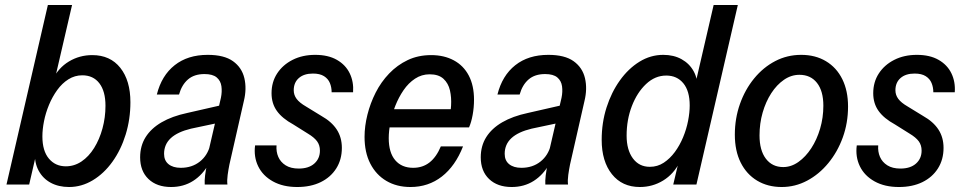

<svg xmlns="http://www.w3.org/2000/svg" viewBox="-20 -740 3857 770"><path d="M257 10Q215 10 183.5 -7Q152 -24 135 -55.5Q118 -87 120 -129L127 -130L97 0H6L172 -720H269L198 -414L190 -419Q214 -468 256.5 -493.5Q299 -519 350 -519Q422 -519 462.5 -468Q503 -417 503 -330Q503 -262 484 -200.5Q465 -139 431 -91.5Q397 -44 352 -17Q307 10 257 10ZM244 -73Q278 -73 307 -92.5Q336 -112 357.5 -146.5Q379 -181 391 -225Q403 -269 403 -316Q403 -374 378.5 -406Q354 -438 310 -438Q280 -438 254.5 -422Q229 -406 209.5 -379Q190 -352 176.5 -319.5Q163 -287 156.5 -254Q150 -221 150 -193Q150 -135 176 -104Q202 -73 244 -73Z M801 0Q800 -15 802.5 -36.5Q805 -58 811 -84L805 -85L866 -348Q871 -372 868 -394Q865 -416 849 -429.5Q833 -443 800 -443Q759 -443 734 -421.5Q709 -400 698 -361H609Q628 -437 680.5 -478.5Q733 -520 813 -520Q879 -520 914.5 -494.5Q950 -469 960 -426.5Q970 -384 958 -335L900 -80Q896 -60 893 -38.5Q890 -17 892 0ZM666 10Q609 10 575.5 -22Q542 -54 542 -109Q542 -155 564 -190Q586 -225 628 -249.5Q670 -274 731 -287L880 -321L864 -249L746 -224Q692 -211 665 -186Q638 -161 638 -123Q638 -96 656 -81.5Q674 -67 705 -67Q750 -67 781.5 -92Q813 -117 823 -159L818 -84Q793 -39 754.5 -14.5Q716 10 666 10Z M1172 10Q1115 10 1074.5 -12.5Q1034 -35 1015.5 -73Q997 -111 1003 -157H1089Q1087 -132 1096 -111Q1105 -90 1125.5 -77Q1146 -64 1178 -64Q1218 -64 1240.5 -84Q1263 -104 1263 -136Q1263 -158 1251.5 -173.5Q1240 -189 1215 -204L1156 -241Q1112 -265 1090.5 -295Q1069 -325 1069 -366Q1069 -411 1091.5 -445.5Q1114 -480 1153.5 -500Q1193 -520 1244 -520Q1296 -520 1331 -500Q1366 -480 1382.5 -446Q1399 -412 1396 -370H1310Q1310 -390 1303 -407Q1296 -424 1279.5 -434.5Q1263 -445 1235 -445Q1199 -445 1178.5 -427Q1158 -409 1158 -378Q1158 -359 1169.5 -343.5Q1181 -328 1207 -313L1269 -275Q1310 -252 1330.5 -220.5Q1351 -189 1351 -147Q1351 -100 1328.5 -64.5Q1306 -29 1266 -9.5Q1226 10 1172 10Z M1626 10Q1571 10 1529.5 -14.5Q1488 -39 1465 -84Q1442 -129 1442 -191Q1442 -234 1453.5 -280Q1465 -326 1486.5 -368.5Q1508 -411 1540.5 -445Q1573 -479 1615 -499Q1657 -519 1709 -519Q1761 -519 1800 -498Q1839 -477 1860 -437Q1881 -397 1881 -340Q1881 -309 1875.5 -279Q1870 -249 1861 -229H1510L1525 -302H1814L1780 -255Q1787 -284 1789 -316.5Q1791 -349 1784.5 -377.5Q1778 -406 1758.5 -424Q1739 -442 1703 -442Q1671 -442 1644.5 -424.5Q1618 -407 1598.5 -378.5Q1579 -350 1565.5 -316Q1552 -282 1545.5 -248Q1539 -214 1539 -186Q1539 -128 1565 -97.5Q1591 -67 1637 -67Q1675 -67 1702.5 -88.5Q1730 -110 1748 -153H1837Q1806 -74 1752 -32Q1698 10 1626 10Z M2167 0Q2166 -15 2168.5 -36.5Q2171 -58 2177 -84L2171 -85L2232 -348Q2237 -372 2234 -394Q2231 -416 2215 -429.5Q2199 -443 2166 -443Q2125 -443 2100 -421.5Q2075 -400 2064 -361H1975Q1994 -437 2046.5 -478.5Q2099 -520 2179 -520Q2245 -520 2280.5 -494.5Q2316 -469 2326 -426.5Q2336 -384 2324 -335L2266 -80Q2262 -60 2259 -38.5Q2256 -17 2258 0ZM2032 10Q1975 10 1941.5 -22Q1908 -54 1908 -109Q1908 -155 1930 -190Q1952 -225 1994 -249.5Q2036 -274 2097 -287L2246 -321L2230 -249L2112 -224Q2058 -211 2031 -186Q2004 -161 2004 -123Q2004 -96 2022 -81.5Q2040 -67 2071 -67Q2116 -67 2147.5 -92Q2179 -117 2189 -159L2184 -84Q2159 -39 2120.5 -14.5Q2082 10 2032 10Z M2680 0 2703 -97 2706 -90Q2682 -42 2639.5 -16Q2597 10 2546 10Q2475 10 2434 -41.5Q2393 -93 2393 -179Q2393 -248 2412.5 -309Q2432 -370 2466 -417.5Q2500 -465 2544.5 -492.5Q2589 -520 2640 -520Q2682 -520 2713.5 -502.5Q2745 -485 2762 -454Q2779 -423 2777 -381L2763 -379L2842 -720H2939L2773 0ZM2586 -71Q2617 -71 2642 -87.5Q2667 -104 2686.5 -130.5Q2706 -157 2719.5 -189.5Q2733 -222 2739.5 -255.5Q2746 -289 2746 -317Q2746 -375 2720.5 -406Q2695 -437 2652 -437Q2607 -437 2571 -403Q2535 -369 2514 -314.5Q2493 -260 2493 -196Q2493 -139 2518 -105Q2543 -71 2586 -71Z M3115 10Q3059 10 3016.5 -15.5Q2974 -41 2950.5 -88Q2927 -135 2927 -200Q2927 -265 2947.5 -323Q2968 -381 3004.5 -425.5Q3041 -470 3089 -495Q3137 -520 3193 -520Q3250 -520 3292.5 -494.5Q3335 -469 3358 -422.5Q3381 -376 3381 -313Q3381 -247 3360 -189Q3339 -131 3302 -86Q3265 -41 3217 -15.5Q3169 10 3115 10ZM3121 -70Q3153 -70 3182 -90.5Q3211 -111 3233.5 -145.5Q3256 -180 3269 -224Q3282 -268 3282 -316Q3282 -375 3256.5 -407.5Q3231 -440 3186 -440Q3153 -440 3124 -420Q3095 -400 3073 -366Q3051 -332 3038.5 -288.5Q3026 -245 3026 -197Q3026 -137 3051.5 -103.5Q3077 -70 3121 -70Z M3585 10Q3528 10 3487.5 -12.5Q3447 -35 3428.5 -73Q3410 -111 3416 -157H3502Q3500 -132 3509 -111Q3518 -90 3538.5 -77Q3559 -64 3591 -64Q3631 -64 3653.5 -84Q3676 -104 3676 -136Q3676 -158 3664.5 -173.5Q3653 -189 3628 -204L3569 -241Q3525 -265 3503.5 -295Q3482 -325 3482 -366Q3482 -411 3504.5 -445.5Q3527 -480 3566.5 -500Q3606 -520 3657 -520Q3709 -520 3744 -500Q3779 -480 3795.5 -446Q3812 -412 3809 -370H3723Q3723 -390 3716 -407Q3709 -424 3692.5 -434.5Q3676 -445 3648 -445Q3612 -445 3591.5 -427Q3571 -409 3571 -378Q3571 -359 3582.5 -343.5Q3594 -328 3620 -313L3682 -275Q3723 -252 3743.5 -220.5Q3764 -189 3764 -147Q3764 -100 3741.5 -64.5Q3719 -29 3679 -9.5Q3639 10 3585 10Z"/></svg>

Font: Instrument Sans SemiCondensed Medium
Style: Italic
Weight: 500
Width: 4
Italic angle: -13°
Designer: Rodrigo Fuenzalida
Foundry: fragTYPE
Version: Version 1.000;gftools[0.9.28]